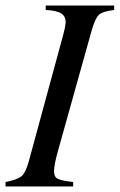

<svg xmlns="http://www.w3.org/2000/svg" viewBox="-28 -673 432 693"><path d="M384 -653V-637Q342 -632 328.5 -619Q315 -606 302 -560L182 -131Q167 -78 167 -55Q167 -35 179.5 -28Q192 -21 236 -16V0H-8V-16Q34 -24 49.5 -37Q65 -50 76 -91L196 -532Q209 -578 209 -594Q209 -614 193 -624.5Q177 -635 137 -637V-653Z"/></svg>

Font: STIX MathJax Main
Style: Italic
Weight: 400
Italic angle: -16.33°
Designer: MicroPress Inc., with final additions and corrections provided by Coen Hoffman, Elsevier (retired)
Version: Version 1.1.1